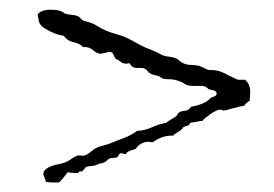

<svg xmlns="http://www.w3.org/2000/svg" viewBox="-20 -436 566 396"><path d="M485.4 -271.5Q496.1 -262.7 496.1 -246.1L495.1 -228.5Q488.3 -224.6 483.4 -217.8Q474.6 -216.8 459.5 -212.4Q444.3 -208 441.9 -208Q439.5 -208 435.5 -210Q426.8 -210 412.6 -199.7Q398.4 -189.5 397.5 -186.5H393.6L372.1 -182.6Q371.1 -177.7 366.7 -176.8Q362.3 -175.8 358.4 -173.8Q354.5 -168 347.7 -164.1Q340.8 -160.2 336.9 -156.2H333Q314.5 -156.2 294.9 -142.6L287.1 -143.6Q269.5 -143.6 259.8 -128.9Q253.9 -127 248 -125Q242.2 -123 239.3 -118.2H237.3L230.5 -120.1Q226.6 -120.1 224.6 -115.2Q222.7 -110.4 214.4 -110.4Q206.1 -110.4 202.1 -106.4Q198.2 -102.5 193.8 -100.6Q189.5 -98.6 188 -99.1Q186.5 -99.6 182.1 -97.2Q177.7 -94.7 172.9 -94.2Q168 -93.8 162.1 -92.8Q156.2 -91.8 155.3 -89.4Q154.3 -86.9 151.4 -85Q150.4 -82 146.5 -82.5Q142.6 -83 141.6 -79.1H135.7Q125 -79.1 120.1 -81.1Q107.4 -64.5 101.6 -59.6H88.9Q79.1 -59.6 74.2 -61.5V-63.5L69.3 -76.2Q69.3 -91.8 102.5 -97.7Q116.2 -100.6 124.5 -106.4Q132.8 -112.3 137.7 -114.3Q142.6 -116.2 147 -115.2Q151.4 -114.3 156.7 -116.2Q162.1 -118.2 168 -123.5Q173.8 -128.9 180.7 -131.8Q187.5 -134.8 194.3 -136.2Q201.2 -137.7 211.9 -142.1Q222.7 -146.5 236.8 -151.9Q251 -157.2 262.7 -166Q279.3 -167 293 -173.3Q306.6 -179.7 322.3 -182.6Q327.1 -186.5 334 -190.4Q340.8 -194.3 343.3 -196.3Q345.7 -198.2 345.7 -199.7Q345.7 -201.2 349.6 -204.1Q353.5 -207 361.3 -207.5Q369.1 -208 374 -215.8Q402.3 -220.7 414.1 -233.4Q416 -235.4 421.4 -236.8Q426.8 -238.3 426.8 -243.2Q426.8 -248 420.9 -249.5Q415 -251 410.2 -252Q404.3 -258.8 396.5 -258.8H379.9Q366.2 -258.8 361.3 -262.7Q356.4 -266.6 347.2 -269.5Q337.9 -272.5 331.1 -272.5Q315.4 -272.5 312 -275.9Q308.6 -279.3 302.7 -280.3Q290 -282.2 284.7 -289.1Q279.3 -295.9 272.5 -295.9H261.7Q252 -295.9 247.1 -305.7L241.2 -304.7Q233.4 -304.7 229.5 -308.1Q225.6 -311.5 218.8 -314.5Q215.8 -318.4 213.9 -323.7Q211.9 -329.1 206.1 -329.1L188.5 -325.2Q179.7 -325.2 171.9 -332.5Q164.1 -339.8 151.4 -338.9Q143.6 -346.7 131.3 -349.1Q119.1 -351.6 111.3 -362.3Q100.6 -363.3 85.9 -370.1Q71.3 -377 65.9 -382.3Q60.5 -387.7 59.6 -395Q58.6 -402.3 57.6 -406.2Q64.5 -416 85 -416Q105.5 -416 113.3 -408.2Q119.1 -406.2 127.9 -405.3Q141.6 -404.3 145.5 -398.9Q149.4 -393.6 156.2 -392.1Q163.1 -390.6 169.4 -388.2Q175.8 -385.7 181.6 -381.8Q187.5 -377.9 197.3 -373.5Q207 -369.1 221.2 -365.2Q235.4 -361.3 246.6 -355.5Q257.8 -349.6 265.6 -345.2Q273.4 -340.8 281.2 -337.4Q289.1 -334 295.9 -331.5Q302.7 -329.1 310.1 -324.7Q317.4 -320.3 327.1 -319.3Q336.9 -318.4 345.7 -314.5Q357.4 -302.7 372.1 -302.2Q386.7 -301.8 393.1 -299.3Q399.4 -296.9 401.9 -295.4Q404.3 -293.9 407.7 -292.5Q411.1 -291 416 -291.5Q420.9 -292 429.2 -290Q437.5 -288.1 448.2 -282.2Q459 -276.4 470.7 -271.5Z"/></svg>

Font: Mountains of Christmas
Style: Regular
Weight: 400
Designer: Crystal Kluge
Foundry: Font Diner, Inc DBA Tart Workshop
Version: Version 1.002